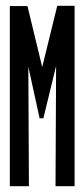

<svg xmlns="http://www.w3.org/2000/svg" viewBox="-20 -644 290 664"><path d="M14 0V-623H75L126 -412L178 -624H238V0H172L174 -416L130 -235H117L78 -413L80 0Z"/></svg>

Font: Inconsolata UltraCondensed ExtraBold
Style: Regular
Weight: 800
Width: 1
Monospace: yes
Designer: Raph Levien, Cyreal, Brenton Simpson
Foundry: Raph Levien, Cyreal, Google
Version: Version 3.001; ttfautohint (v1.8.2.53-6de2)